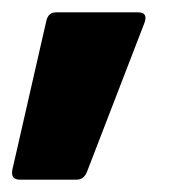

<svg xmlns="http://www.w3.org/2000/svg" viewBox="-28 -180 306 311"><path d="M-8 95 47 -146Q50 -160 63 -160H196Q212 -160 206 -143L113 98Q108 111 96 111H4Q-11 111 -8 95Z"/></svg>

Font: Barlow Black
Style: Italic
Weight: 900
Italic angle: -7°
Designer: Jeremy Tribby
Foundry: Tribby Type
Version: Version 1.408